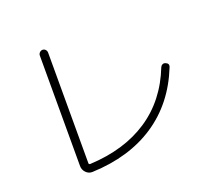

<svg xmlns="http://www.w3.org/2000/svg" viewBox="-126 -911 1252 1109"><g transform="rotate(-20 500.0 -356.0)"><path d="M264.6 24.4Q241.2 25.4 224.6 8.3Q208 -8.8 208 -32.2V-710.9Q208 -721.7 215.8 -729.5Q223.6 -737.3 233.9 -737.3Q244.1 -737.3 251.5 -729.5Q258.8 -721.7 258.8 -710.9V-31.2Q258.8 -23.4 267.6 -23.4Q479.5 -33.2 626.5 -130.4Q773.4 -227.5 844.7 -409.2Q848.6 -418 857.4 -421.9Q866.2 -425.8 875 -421.9Q898.4 -413.1 888.7 -390.6Q810.5 -195.3 651.4 -89.8Q492.2 15.6 264.6 24.4Z"/></g></svg>

Font: Rounded Mgen+ 1mn light
Style: Regular
Weight: 200
Designer: [Source Han Sans]
Ryoko NISHIZUKA  (kana & ideographs); Paul D. Hunt (Latin, Greek & Cyrillic); Wenlong ZHANG  (bopomofo
Version: Version 1.059.20150602